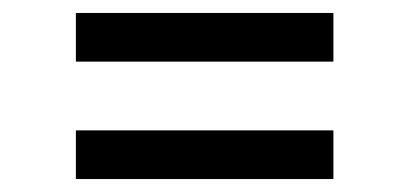

<svg xmlns="http://www.w3.org/2000/svg" viewBox="-20 -391 631 296"><path d="M97 -371H494V-296H97ZM97 -190H494V-115H97Z"/></svg>

Font: Grenze Gotisch SemiBold
Style: Regular
Weight: 600
Designer: Renata Polastri
Foundry: Omnibus-Type
Version: Version 1.001